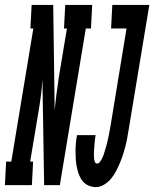

<svg xmlns="http://www.w3.org/2000/svg" viewBox="-75 -755 629 783"><path d="M316 8Q300 8 285.5 1.5Q271 -5 261.5 -17Q252 -29 246.5 -44Q241 -59 238 -74.5Q235 -90 234 -106Q233 -122 233 -138.5Q233 -155 234.5 -171.5Q236 -188 239 -204H315Q314 -198 313 -192Q312 -186 311.5 -179.5Q311 -173 310.5 -167Q310 -161 309.5 -155Q309 -149 308.5 -142.5Q308 -136 308 -130Q308 -124 308 -118Q308 -112 309 -106Q310 -100 312.5 -94Q315 -88 321 -88Q328 -88 332.5 -94.5Q337 -101 340.5 -107.5Q344 -114 346.5 -121Q349 -128 351 -134.5Q353 -141 355 -148Q357 -155 359 -161.5Q361 -168 362.5 -175Q364 -182 365.5 -188.5Q367 -195 368.5 -202Q370 -209 371 -216Q372 -223 373.5 -229.5Q375 -236 376 -243L441 -639H378L383 -735H534L450 -228Q447 -210 444 -193Q441 -176 436.5 -158.5Q432 -141 426.5 -124Q421 -107 414 -90.5Q407 -74 398.5 -57.5Q390 -41 378 -26.5Q366 -12 349.5 -2Q333 8 316 8ZM-55 0 -50 -96H-29L61 -639H49L54 -735H142L148 -304Q151 -338 155.5 -372.5Q160 -407 165 -441L198 -639H186L191 -735H301L296 -639H275L169 0H105L98 -431Q96 -397 91.5 -362.5Q87 -328 81 -294L48 -96H60L55 0Z"/></svg>

Font: Iosevka Gothic
Style: Bold Italic
Weight: 700
Italic angle: -9°
Monospace: yes
Designer: Belleve Invis
Foundry: Belleve Invis
Version: Version 15.5.1; ttfautohint (v1.8.4)